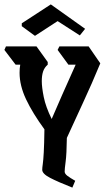

<svg xmlns="http://www.w3.org/2000/svg" viewBox="-37 -850 487 873"><path d="M292 3Q226 -23 190.5 -41.5Q155 -60 155 -78Q155 -87 157.5 -104Q160 -121 162 -157.5Q164 -194 165 -262Q111 -336 81.5 -398.5Q52 -461 52 -519Q52 -540 55 -556H34L-17 -623L-10 -639H129L180 -568V-556Q165 -543 159 -525Q153 -507 153 -481Q153 -453 162 -408.5Q171 -364 198 -309Q220 -360 246.5 -420.5Q273 -481 307 -556H274L225 -623L233 -639H366L419 -562Q381 -470 341 -384Q301 -298 267 -223Q266 -149 261.5 -115.5Q257 -82 257 -70Q257 -60 269.5 -50.5Q282 -41 305 -28ZM62 -744 194 -830 350 -719 326 -689 225 -754 122 -687 62 -731Z"/></svg>

Font: Jaini Purva
Style: Regular
Weight: 400
Designer: Maithili Shingre, Girish Dalvi (Devanagari), Taresh Vohra (Latin)
Foundry: Ek Type
Version: Version 2.000; ttfautohint (v1.8.4.7-5d5b)